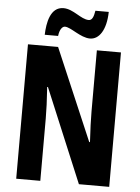

<svg xmlns="http://www.w3.org/2000/svg" viewBox="-61 -969 743 1016"><g transform="rotate(5 311.0 -461.0)"><path d="M148 -772H219C223 -808 238 -824 251 -824C283 -824 337 -773 388 -773C436 -773 473 -825 475 -922H404C399 -890 391 -870 373 -870C331 -870 288 -921 235 -921C164 -921 150 -834 148 -772ZM558 0V-714H430V-389C430 -348 432 -294 436 -227H432L224 -714H64V0H192V-331C192 -372 190 -428 185 -498H189L397 0Z"/></g></svg>

Font: Noto Sans Myanmar UI ExtraCondensed
Style: Bold
Weight: 700
Width: 2
Designer: Monotype Design Team
Foundry: Monotype Imaging Inc.
Version: Version 2.103